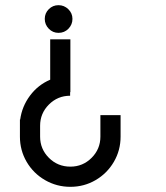

<svg xmlns="http://www.w3.org/2000/svg" viewBox="-20 -701 640 742"><path d="M135 -215V-173Q135 -125 169 -91Q203 -57 252 -57Q300 -57 334 -91Q368 -125 368 -173V-256H446V-173Q446 -120 420 -75.5Q394 -31 349.5 -5Q305 21 252 21Q199 21 154 -5Q109 -31 83 -75.5Q57 -120 57 -173V-239H58Q65 -290 96 -331.5Q127 -373 174 -393V-549H252V-345H251V-331Q203 -331 169 -297Q135 -263 135 -215ZM206 -681Q228 -681 244 -665.5Q260 -650 260 -628Q260 -606 244.5 -590Q229 -574 206 -574Q184 -574 168.5 -590Q153 -606 153 -628Q153 -650 168.5 -665.5Q184 -681 206 -681Z"/></svg>

Font: lipipragatuchhi
Style: Regular
Weight: 400
Designer: Abhinash Majhi
Version: Version 1.000